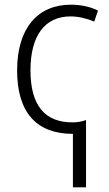

<svg xmlns="http://www.w3.org/2000/svg" viewBox="-20 -562 466 819"><path d="M282 -542C142 -542 53 -443 53 -262C53 -84 134 9 291 9V237H347V-50C330 -44 313 -40 289 -40C173 -40 110 -110 110 -262C110 -411 172 -492 281 -492C315 -492 351 -483 382 -470L398 -517C366 -533 325 -542 282 -542Z"/></svg>

Font: Noto Sans SemiCondensed Light
Style: Regular
Weight: 300
Width: 4
Designer: Monotype Design Team
Foundry: Monotype Imaging Inc.
Version: Version 2.013